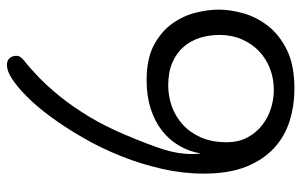

<svg xmlns="http://www.w3.org/2000/svg" viewBox="-182 -692 892 569"><g transform="rotate(-90 264.5 -408.0)"><path d="M370 -784Q347 -766 319.5 -739.5Q292 -713 262.5 -676.5Q233 -640 203.5 -591.5Q174 -543 148 -481Q121 -417 106.5 -372.5Q92 -328 92 -285Q92 -266 94 -261Q100 -295 117 -324Q134 -353 161.5 -374.5Q189 -396 226.5 -408Q264 -420 311 -420Q375 -420 415.5 -398Q456 -376 479 -343.5Q502 -311 511 -274Q520 -237 520 -207Q520 -172 509 -133Q498 -94 471.5 -60Q445 -26 400 -4Q355 18 286 18Q236 18 190.5 4Q145 -10 110 -42Q75 -74 54.5 -125Q34 -176 34 -251Q34 -312 48 -374Q62 -436 85.5 -495Q109 -554 139.5 -607Q170 -660 201.5 -703Q233 -746 264 -776.5Q295 -807 320 -822Q328 -827 337.5 -830.5Q347 -834 356 -834Q370 -834 376.5 -825.5Q383 -817 383 -807Q383 -799 379.5 -794Q376 -789 370 -784ZM282 -43Q316 -43 345.5 -54.5Q375 -66 397 -87Q419 -108 432 -138Q445 -168 445 -204Q445 -234 436.5 -261.5Q428 -289 410 -310Q392 -331 363.5 -343.5Q335 -356 295 -356Q264 -356 234 -345.5Q204 -335 180 -313.5Q156 -292 141.5 -259.5Q127 -227 127 -183Q127 -147 141.5 -120.5Q156 -94 179 -76.5Q202 -59 229 -51Q256 -43 282 -43Z"/></g></svg>

Font: Life Savers
Style: Bold
Weight: 700
Designer: Pablo Impallari, Rodrigo Fuenzalida, Brenda Gallo
Foundry: Pablo Impallari, Rodrigo Fuenzalida, Brenda Gallo
Version: Version 3.001; ttfautohint (v0.95) -l 8 -r 50 -G 200 -x 14 -